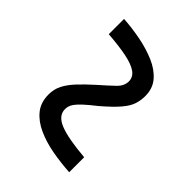

<svg xmlns="http://www.w3.org/2000/svg" viewBox="-28 -597 480 480"><g transform="rotate(-45 212.5 -357.0)"><path d="M30 -270Q32 -302 37.5 -332.5Q43 -363 54.5 -388.5Q66 -414 84.5 -429Q103 -444 131 -444Q150 -444 165.5 -436Q181 -428 197 -413Q213 -398 231 -378Q253 -353 266.5 -339Q280 -325 296 -325Q311 -325 320.5 -338Q330 -351 335.5 -377.5Q341 -404 344 -444H398Q396 -413 390 -382.5Q384 -352 373 -326.5Q362 -301 344 -285.5Q326 -270 299 -270Q284 -270 270 -274.5Q256 -279 239.5 -293Q223 -307 199 -335Q185 -353 174 -365Q163 -377 154 -383Q145 -389 134 -389Q111 -389 99.5 -360Q88 -331 83 -270Z"/></g></svg>

Font: Noto Serif ExtraCondensed
Style: Regular
Weight: 400
Width: 2
Designer: Monotype Design Team
Foundry: Monotype Imaging Inc.
Version: Version 2.013